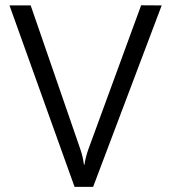

<svg xmlns="http://www.w3.org/2000/svg" viewBox="-20 -721 660 741"><path d="M16.6 -700.1H98.4L289.3 -147.3Q300 -117.1 304 -85.3H305.9Q309.9 -113.4 321.5 -146.4L322.5 -148.8L524.7 -700.6L604 -700.1L339.4 0.1H267.7Z"/></svg>

Font: DavidDev Light
Style: Regular
Weight: 300
Designer: David.dev
Foundry: David.dev
Version: Version 1.001;FEAKit 1.0